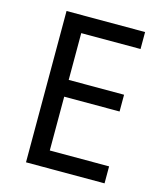

<svg xmlns="http://www.w3.org/2000/svg" viewBox="-108 -795 744 875"><g transform="rotate(15 264.0 -357.0)"><path d="M467.8 0H97.2V-713.9H467.8V-633.8H188V-413.1H449.2V-334H188V-80.1H467.8Z"/></g></svg>

Font: Puppies Kittens
Style: Regular
Weight: 400
Foundry: Ascender Corporation and Peter Mawhorter
Version: Version 0.1